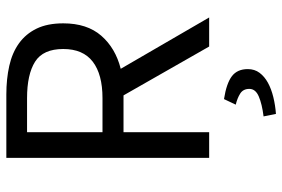

<svg xmlns="http://www.w3.org/2000/svg" viewBox="-166 -530 912 621"><g transform="rotate(-90 290.5 -220.0)"><path d="M173 -345H283Q360 -345 401 -376.5Q442 -408 442 -472Q442 -537 401 -563Q360 -589 283 -589H173ZM450 0 292 -277H173V0H90V-656H295Q345 -656 387.5 -646.5Q430 -637 460.5 -615Q491 -593 508 -558Q525 -523 525 -472Q525 -395 485 -349Q445 -303 378 -286L544 0ZM280 48Q331 56 354 73.5Q377 91 377 125Q377 147 365 163Q353 179 333 190Q313 201 286.5 207.5Q260 214 232 216L224 176Q264 171 288.5 160.5Q313 150 313 130Q313 110 298 100.5Q283 91 262 86L280 48Z"/></g></svg>

Font: Myanmar Sanpya
Style: Regular
Weight: 400
Designer: Danh Hong
Foundry: Google Inc.
Version: Version 2.00 November 22, 2015